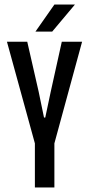

<svg xmlns="http://www.w3.org/2000/svg" viewBox="-20 -822 390 842"><path d="M134 -189.5 10.5 -639H99.5L149.5 -420L173 -306.5H178.5L202.5 -420L251 -639H340L217.5 -189.5ZM133 0V-281.5H218.5V0ZM218.5 -802H308.5L209 -683.5H135.5Z"/></svg>

Font: Anek Latin Condensed Medium
Style: Regular
Weight: 500
Width: 3
Designer: Yesha Goshar
Foundry: Ek Type
Version: Version 1.003